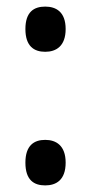

<svg xmlns="http://www.w3.org/2000/svg" viewBox="-20 -555 276 582"><path d="M117 -398C150 -398 179 -415 179 -467C179 -519 150 -535 117 -535C83 -535 57 -519 57 -467C57 -415 83 -398 117 -398ZM117 7C150 7 179 -9 179 -62C179 -114 150 -131 117 -131C83 -131 57 -114 57 -62C57 -9 83 7 117 7Z"/></svg>

Font: Noto Serif Armenian ExtraCondensed SemiBold
Style: Regular
Weight: 600
Width: 2
Designer: Monotype Design Team
Foundry: Monotype Imaging Inc.
Version: Version 2.008